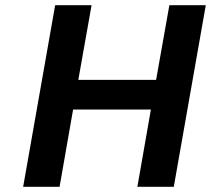

<svg xmlns="http://www.w3.org/2000/svg" viewBox="-20 -718 811 738"><path d="M771 -698 648 0H508L560 -297H261L209 0H69L192 -698H332L281 -411H580L631 -698Z"/></svg>

Font: Fz Poppins SemBd
Style: Italic
Weight: 600
Italic angle: -10°
Designer: Ninad Kale (Devanagari), Jonny Pinhorn (Latin)
Foundry: Indian Type Foundry
Version: Vit hóa bi Vntype.Com & FontZin.Com